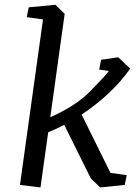

<svg xmlns="http://www.w3.org/2000/svg" viewBox="-20 -783 582 813"><path d="M508.3 0 404.3 10.7 364.7 -27.3 252 -254.4Q213.4 -234.4 184.1 -223.1L151.4 10.7L64.5 0L162.1 -700.7L93.3 -710.4L101.6 -752L214.4 -762.7L253.9 -724.6L192.9 -286.6Q299.8 -334 359.4 -394Q418.9 -454.1 440.9 -482.4L399.9 -488.3L408.2 -529.8L480.5 -540.5L531.2 -492.7Q458 -386.7 325.7 -297.9L447.8 -50.8L516.6 -41.5Z"/></svg>

Font: NoticiaText-Italic
Style: Italic
Weight: 400
Italic angle: -8°
Designer: JM Sole
Foundry: JM Sole
Version: Version 1.003